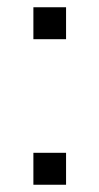

<svg xmlns="http://www.w3.org/2000/svg" viewBox="-20 -509 274 529"><path d="M72 -401V-489H162V-401ZM72 0V-88H162V0Z"/></svg>

Font: Nunito Sans 10pt Light
Style: Regular
Weight: 300
Designer: Vernon Adams
Foundry: Vernon Adams
Version: Version 3.101;gftools[0.9.27]